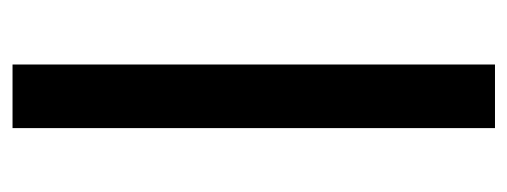

<svg xmlns="http://www.w3.org/2000/svg" viewBox="-278 -364 829 314"><g transform="rotate(-90 137.0 -206.5)"><path d="M85 188H189V-601H85Z"/></g></svg>

Font: Noto Sans Hebrew Droid Medium
Style: Regular
Weight: 500
Designer: Monotype Design Team
Foundry: Monotype Imaging Inc.
Version: Version 1.100